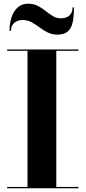

<svg xmlns="http://www.w3.org/2000/svg" viewBox="-20 -1017 462 1037"><path d="M18.5 0V-7.5H128.5V-742.5H18.5V-750H403.5V-742.5H284V-7.5H403.5V0ZM289.5 -830Q260.5 -830 237 -842Q213.5 -854 193 -869.5Q172.5 -885 150.5 -897Q128.5 -909 102 -909Q75 -909 57 -893.5Q39 -878 39 -850H31.5Q31.5 -892.5 43 -925.8Q54.5 -959 77 -978Q99.5 -997 131.5 -997Q162 -997 184.8 -985Q207.5 -973 226.8 -957.5Q246 -942 265.5 -930Q285 -918 309 -918Q339.5 -918 355.8 -933.8Q372 -949.5 372 -977H379.5Q379.5 -929.5 372.5 -896.8Q365.5 -864 346 -847Q326.5 -830 289.5 -830Z"/></svg>

Font: Bodoni Moda 28pt
Style: Bold
Weight: 700
Designer: Owen Earl
Foundry: indestructible type
Version: Version 2.005